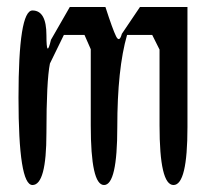

<svg xmlns="http://www.w3.org/2000/svg" viewBox="-20 -530 590 550"><path d="M517 -510V-166Q517 0 477 0Q437 0 437 -171V-388L416 -430H344Q316 -333 316 -166Q316 0 278 0Q240 0 240 -171V-389L222 -430H163L123 -348Q118 -323 115.5 -273Q113 -223 113 -149Q113 0 73 0Q33 0 33 -250Q33 -500 73 -500Q113 -500 113 -429Q113 -360 126 -416L180 -510H282Q303 -445 312.5 -426Q322 -407 329 -433L381 -510Z"/></svg>

Font: Syne Mono
Style: Regular
Weight: 400
Monospace: yes
Designer: Lucas Descroix
Foundry: Bonjour Monde
Version: Version 2.000; ttfautohint (v1.8.3)